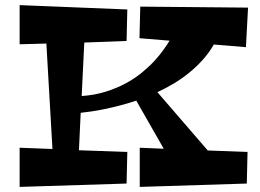

<svg xmlns="http://www.w3.org/2000/svg" viewBox="-20 -734 1023 754"><path d="M952.1 -137.2 949.2 -13.2 528.8 0V-153.8L623 -149.9L515.1 -338.9Q481.9 -327.6 450.4 -319.6Q418.9 -311.5 390.9 -305.7Q362.8 -299.8 338.9 -296.4Q314.9 -293 296.9 -291L290 -144L480 -137.2L477.1 -13.2L57.1 0V-153.8L186 -148.9L162.1 -563L57.1 -560.1V-713.9L480 -696.8L477.1 -573.2L311 -566.9L300.8 -356.9Q351.6 -360.4 394.5 -373.8Q437.5 -387.2 472.9 -406.2Q508.3 -425.3 536.4 -448.2Q564.5 -471.2 585.7 -494.1Q606.9 -517.1 621.8 -538.1Q636.7 -559.1 646 -574.2L527.8 -584L530.8 -708L954.1 -704.1L945.8 -548.8L819.8 -559.1Q800.8 -526.4 775.9 -498.8Q751 -471.2 722.4 -448Q693.8 -424.8 662.4 -406Q630.9 -387.2 598.1 -372.1L795.9 -143.1Z"/></svg>

Font: Peralta
Style: Regular
Weight: 400
Designer: Astigmatic (AOETI)
Foundry: Astigmatic (AOETI)
Version: Version 1.000